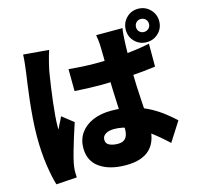

<svg xmlns="http://www.w3.org/2000/svg" viewBox="-129 -1009 1258 1217"><g transform="rotate(-15 500.0 -400.5)"><path d="M356 -615Q400 -611 444.5 -608.5Q489 -606 534 -606Q627 -606 719 -614.5Q811 -623 890 -639V-489Q812 -478 719.5 -472Q627 -466 535 -465Q491 -465 446 -466.5Q401 -468 357 -471ZM754 -778Q751 -764 749.5 -746Q748 -728 747 -711Q746 -696 745 -669Q744 -642 743.5 -607.5Q743 -573 743 -533Q743 -458 745.5 -397.5Q748 -337 751.5 -288.5Q755 -240 757.5 -200.5Q760 -161 760 -127Q760 -83 748 -47Q736 -11 711 14.5Q686 40 646.5 53.5Q607 67 551 67Q445 67 381 22.5Q317 -22 317 -107Q317 -163 346 -204.5Q375 -246 427 -268.5Q479 -291 548 -291Q623 -291 684 -275Q745 -259 793.5 -233Q842 -207 879.5 -177.5Q917 -148 945 -122L864 5Q803 -52 748 -92Q693 -132 641 -153Q589 -174 536 -174Q502 -174 480.5 -161Q459 -148 459 -124Q459 -98 482 -87.5Q505 -77 536 -77Q561 -77 575.5 -86Q590 -95 597 -113Q604 -131 604 -158Q604 -183 602 -223.5Q600 -264 597.5 -314Q595 -364 593 -420Q591 -476 591 -533Q591 -593 590.5 -641Q590 -689 589 -709Q589 -720 586.5 -741Q584 -762 581 -778ZM269 -765Q265 -754 259 -733Q253 -712 248 -692Q243 -672 241 -663Q237 -647 231.5 -613Q226 -579 219.5 -534.5Q213 -490 207.5 -443Q202 -396 198.5 -354.5Q195 -313 195 -285Q195 -283 195 -274Q195 -265 196 -262Q202 -277 208 -288.5Q214 -300 220.5 -312.5Q227 -325 233 -339L307 -281Q292 -236 277.5 -189.5Q263 -143 251.5 -102Q240 -61 234 -32Q232 -22 230 -7.5Q228 7 228 15Q228 23 228 35.5Q228 48 229 61L93 70Q77 19 64.5 -65Q52 -149 52 -251Q52 -308 56.5 -369.5Q61 -431 67.5 -488Q74 -545 80.5 -591.5Q87 -638 91 -666Q94 -689 97.5 -720Q101 -751 102 -779ZM838 -761Q838 -743 850 -731Q862 -719 880 -719Q898 -719 910.5 -731Q923 -743 923 -761Q923 -780 910.5 -792Q898 -804 880 -804Q862 -804 850 -791.5Q838 -779 838 -761ZM771 -761Q771 -807 802.5 -839Q834 -871 880 -871Q926 -871 958 -839Q990 -807 990 -761Q990 -715 958 -683.5Q926 -652 880 -652Q834 -652 802.5 -683.5Q771 -715 771 -761Z"/></g></svg>

Font: Noto Sans SC Black
Style: Regular
Weight: 900
Designer: Ryoko NISHIZUKA  (kana, bopomofo & ideographs); Paul D. Hunt (Latin, Greek & Cyrillic); Sandoll Communications , Soo-you
Foundry: Adobe
Version: Version 2.004-H2;hotconv 1.0.118;makeotfexe 2.5.65603